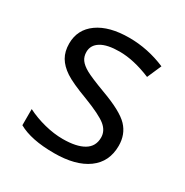

<svg xmlns="http://www.w3.org/2000/svg" viewBox="-134 -654 745 774"><g transform="rotate(30 238.5 -267.5)"><path d="M431.2 -146Q431.2 -71.3 375.5 -30.8Q319.8 9.8 219.2 9.8Q112.8 9.8 53.2 -23.9V-99.1Q91.8 -79.6 136 -68.4Q180.2 -57.1 221.2 -57.1Q284.7 -57.1 318.8 -77.4Q353 -97.7 353 -139.2Q353 -170.4 325.9 -192.6Q298.8 -214.8 220.2 -245.1Q145.5 -272.9 114 -293.7Q82.5 -314.5 67.1 -340.8Q51.8 -367.2 51.8 -403.8Q51.8 -469.2 105 -507.1Q158.2 -544.9 251 -544.9Q337.4 -544.9 419.9 -509.8L391.1 -443.8Q310.5 -477.1 245.1 -477.1Q187.5 -477.1 158.2 -459Q128.9 -440.9 128.9 -409.2Q128.9 -387.7 139.9 -372.6Q150.9 -357.4 175.3 -343.8Q199.7 -330.1 269 -304.2Q364.3 -269.5 397.7 -234.4Q431.2 -199.2 431.2 -146Z"/></g></svg>

Font: f04975060
Style: Regular
Weight: 400
Foundry: Ascender Corporation
Version: Version 1.10